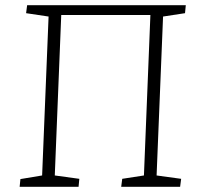

<svg xmlns="http://www.w3.org/2000/svg" viewBox="-20 -723 765 743"><path d="M56 0 59 -30 143 -44 168 -659 81 -672 85 -703H699L696 -672L611 -659L586 -44L681 -31L677 0H449L453 -31L537 -44L562 -665H217L192 -44L287 -31L284 0Z"/></svg>

Font: Literata 18pt ExtraLight
Style: Italic
Weight: 250
Italic angle: -2°
Designer: Latin by Veronika Burian and Jose Scaglione. Greek by Irene Vlachou. Cyrillic by Vera Evstafieva
Foundry: TypeTogether
Version: Version 3.103;gftools[0.9.29]